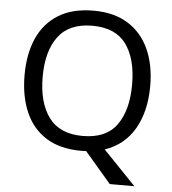

<svg xmlns="http://www.w3.org/2000/svg" viewBox="-59 -779 899 1003"><g transform="rotate(5 390.5 -277.5)"><path d="M720 -358Q720 -227 667.5 -135Q615 -43 512 -8L683 170H554L416 9Q410 9 403.5 9.5Q397 10 391 10Q279 10 206 -36Q133 -82 97 -165Q61 -248 61 -359Q61 -469 97 -551Q133 -633 206.5 -679Q280 -725 392 -725Q499 -725 572 -679.5Q645 -634 682.5 -551.5Q720 -469 720 -358ZM156 -358Q156 -223 213 -145.5Q270 -68 391 -68Q513 -68 569 -145.5Q625 -223 625 -358Q625 -493 569 -569.5Q513 -646 392 -646Q271 -646 213.5 -569.5Q156 -493 156 -358Z"/></g></svg>

Font: Noto IKEA Arabic
Style: Regular
Weight: 400
Designer: Monotype Design Team
Foundry: Monotype Imaging Inc.
Version: Version 1.200